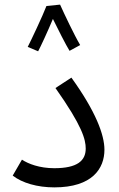

<svg xmlns="http://www.w3.org/2000/svg" viewBox="-20 -805 517 831"><path d="M181 -779C165 -737 114 -629 100 -602L145 -583C154 -599 187 -670 209 -723C230 -680 266 -609 281 -585L327 -610C302 -652 258 -745 240 -785ZM35 -45C76 -13 142 6 215 6C380 6 432 -76 432 -157C432 -221 395 -322 289 -469L220 -424C336 -260 351 -201 351 -162C351 -109 314 -77 215 -77C151 -77 102 -96 75 -114Z"/></svg>

Font: Noto Sans Arabic
Style: Regular
Weight: 400
Designer: Monotype Design Team, Nadine Chahine, Nizar Qandah and Khaled Hosny
Foundry: Monotype Imaging Inc.
Version: Version 2.012